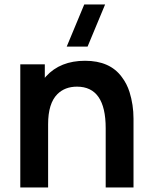

<svg xmlns="http://www.w3.org/2000/svg" viewBox="-20 -822 666 842"><path d="M441 -802.5 364 -617.5H272.5L349.5 -802.5ZM565.5 0H443.5V-260Q443.5 -442 317.5 -442Q264.5 -442 231.5 -409Q191 -368.5 191 -277.5L119.5 -308Q119.5 -419 182 -487.2Q244.5 -555.5 353 -555.5Q462 -555.5 514 -484.5Q536.5 -455 548 -418.5Q565.5 -362.5 565.5 -301.5ZM191 0H69V-540H176.5V-372.5H191Z"/></svg>

Font: Vortex Mix
Style: Bold
Weight: 700
Designer: Mikhail Sharanda
Foundry: Mikhail Sharanda
Version: Version 4.504;Glyphs 3.1.2 (3151)